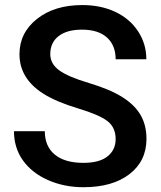

<svg xmlns="http://www.w3.org/2000/svg" viewBox="-20 -741 644 770"><path d="M443.8 -183.1Q443.8 -230 410.9 -255.4Q377.9 -280.8 292 -306.6Q206.1 -332.5 155.3 -364.3Q58.1 -425.3 58.1 -523.4Q58.1 -609.4 128.2 -665Q198.2 -720.7 310.1 -720.7Q384.3 -720.7 442.4 -693.4Q500.5 -666 533.7 -615.5Q566.9 -564.9 566.9 -503.4H443.8Q443.8 -559.1 408.9 -590.6Q374 -622.1 309.1 -622.1Q248.5 -622.1 215.1 -596.2Q181.6 -570.3 181.6 -523.9Q181.6 -484.9 217.8 -458.7Q253.9 -432.6 336.9 -408Q419.9 -383.3 470.2 -351.8Q520.5 -320.3 543.9 -279.5Q567.4 -238.8 567.4 -184.1Q567.4 -95.2 499.3 -42.7Q431.2 9.8 314.5 9.8Q237.3 9.8 172.6 -18.8Q107.9 -47.4 72 -97.7Q36.1 -147.9 36.1 -214.8H159.7Q159.7 -154.3 199.7 -121.1Q239.7 -87.9 314.5 -87.9Q378.9 -87.9 411.4 -114Q443.8 -140.1 443.8 -183.1Z"/></svg>

Font: f629545970084
Style: Regular
Weight: 500
Designer: Google
Version: Version 2.137; 2017